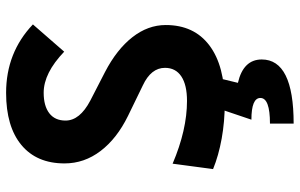

<svg xmlns="http://www.w3.org/2000/svg" viewBox="-196 -547 978 626"><g transform="rotate(-90 293.0 -234.0)"><path d="M269 9.8Q210 9.8 154.3 -0.2Q98.6 -10.3 54.7 -28.3L72.3 -160.2Q182.6 -113.3 276.9 -113.3Q329.1 -113.3 356.9 -131.8Q384.8 -150.4 384.8 -185.1Q384.8 -230.5 327.6 -257.3L228 -305.7Q154.3 -341.8 113.8 -395Q73.2 -448.2 73.2 -512.7Q73.2 -603.5 133.3 -653.3Q193.4 -703.1 303.2 -703.1Q434.6 -703.1 526.4 -615.7L437.5 -513.7Q367.7 -580.6 303.7 -580.6Q260.7 -580.6 236.8 -562.3Q212.9 -543.9 212.9 -509.3Q212.9 -462.9 277.8 -428.7L371.6 -380.4Q444.8 -342.3 484.6 -291.5Q524.4 -240.7 524.4 -182.6Q524.4 -90.3 458 -40.3Q391.6 9.8 269 9.8ZM203.1 234.4V157.2Q286.6 157.2 286.6 126Q286.6 96.7 215.8 96.7L249.5 -2.9L348.1 2.4L335.9 52.7Q412.1 70.3 412.1 130.4Q412.1 234.4 203.1 234.4Z"/></g></svg>

Font: CaskaydiaMono NF
Style: Bold
Weight: 700
Designer: Aaron Bell
Foundry: Saja Typeworks
Version: Version 2111.001; ttfautohint (v1.8.4);Nerd Fonts 3.1.1